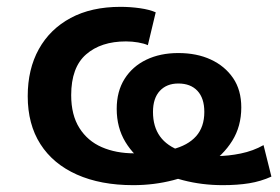

<svg xmlns="http://www.w3.org/2000/svg" viewBox="-20 -531 817 561"><path d="M369 10Q274 10 204.5 -21Q135 -52 98 -110Q61 -168 61 -250Q61 -329 93.5 -387.5Q126 -446 186.5 -478.5Q247 -511 332 -511Q361 -511 389 -507Q417 -503 435 -495L412 -399Q401 -404 383.5 -407Q366 -410 348 -410Q275 -410 231.5 -372Q188 -334 188 -253Q188 -195 212 -157Q236 -119 277.5 -101Q319 -83 372 -83Q437 -83 483 -94.5Q529 -106 553 -133Q577 -160 577 -204Q577 -244 557 -265.5Q537 -287 501 -287Q467 -287 447 -265.5Q427 -244 427 -204Q427 -161 447.5 -132.5Q468 -104 509.5 -89.5Q551 -75 613 -75Q647 -75 683.5 -82.5Q720 -90 750 -107L773 -15Q742 -1 708 4.5Q674 10 631 10Q570 10 514.5 -4.5Q459 -19 415.5 -46.5Q372 -74 346.5 -116Q321 -158 321 -213Q321 -264 344 -300.5Q367 -337 407.5 -356.5Q448 -376 501 -376Q555 -376 596 -357Q637 -338 661 -303Q685 -268 685 -217Q685 -162 658.5 -119.5Q632 -77 587 -48Q542 -19 486 -4.5Q430 10 369 10Z"/></svg>

Font: Nunito Sans 7pt
Style: Bold
Weight: 700
Designer: Vernon Adams
Foundry: Vernon Adams
Version: Version 3.101;gftools[0.9.27]